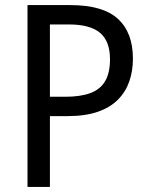

<svg xmlns="http://www.w3.org/2000/svg" viewBox="-20 -734 586 754"><path d="M256 -714Q384 -714 443 -660Q502 -606 502 -504Q502 -456 488 -415Q474 -374 443.5 -343Q413 -312 364 -295Q315 -278 245 -278H176V0H88V-714ZM250 -638H176V-354H236Q296 -354 335 -368.5Q374 -383 393 -415.5Q412 -448 412 -501Q412 -572 373 -605Q334 -638 250 -638Z"/></svg>

Font: Noto Sans Hebrew SemiCondensed
Style: Regular
Weight: 400
Width: 4
Designer: Monotype Design Team
Foundry: Monotype Imaging Inc.
Version: Version 2.003